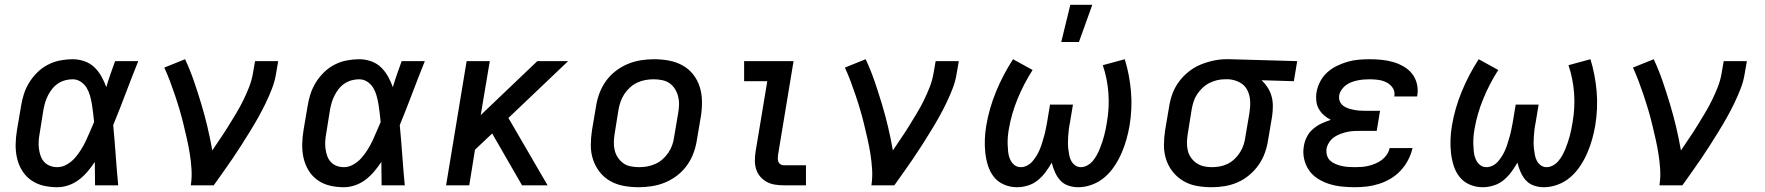

<svg xmlns="http://www.w3.org/2000/svg" viewBox="-20 -776 7390 804"><path d="M220 8Q190 8 162 1.5Q134 -5 111 -21Q88 -37 73 -61Q58 -85 51.5 -113Q45 -141 45.5 -171Q46 -201 51 -231L68 -331Q72 -357 80 -382Q88 -407 102.5 -430.5Q117 -454 137 -473.5Q157 -493 181.5 -505.5Q206 -518 232.5 -523Q259 -528 284 -528Q310 -528 334 -519.5Q358 -511 375.5 -494Q393 -477 405 -455.5Q417 -434 425 -411Q433 -438 442.5 -465.5Q452 -493 462 -520H559Q532 -453 506.5 -385.5Q481 -318 454 -252Q460 -189 464.5 -126Q469 -63 475 0H378Q378 -24 377.5 -48.5Q377 -73 377 -98Q363 -77 346.5 -57.5Q330 -38 310 -23Q290 -8 266.5 0Q243 8 220 8ZM220 -76Q240 -76 259.5 -87Q279 -98 293.5 -114.5Q308 -131 319.5 -149.5Q331 -168 340 -187Q349 -206 357 -225.5Q365 -245 374 -265Q372 -284 370 -302.5Q368 -321 365 -339Q362 -357 357 -375Q352 -393 343 -408Q334 -423 318.5 -433.5Q303 -444 284 -444Q269 -444 253.5 -440Q238 -436 224 -427Q210 -418 199.5 -405Q189 -392 181.5 -377.5Q174 -363 169.5 -348Q165 -333 162 -317L146 -217Q143 -201 142 -185Q141 -169 143 -153.5Q145 -138 150 -123.5Q155 -109 165 -98Q175 -87 189.5 -81.5Q204 -76 220 -76Z M779 0Q784 -33 782 -66Q780 -99 775 -130.5Q770 -162 763 -193Q756 -224 748.5 -255Q741 -286 732 -316.5Q723 -347 713 -376.5Q703 -406 692 -435.5Q681 -465 668 -493L755 -528Q776 -483 792 -436.5Q808 -390 822.5 -342Q837 -294 848.5 -245.5Q860 -197 869 -146Q886 -172 903.5 -197.5Q921 -223 937 -249Q953 -275 969 -301.5Q985 -328 998.5 -355.5Q1012 -383 1023 -411Q1034 -439 1039 -468L1048 -520H1145L1136 -468Q1131 -436 1119 -405Q1107 -374 1092.5 -344Q1078 -314 1061.5 -284.5Q1045 -255 1027 -226Q1009 -197 991 -168.5Q973 -140 953.5 -111.5Q934 -83 914.5 -55.5Q895 -28 875 0Z M1420 8Q1390 8 1362 1.5Q1334 -5 1311 -21Q1288 -37 1273 -61Q1258 -85 1251.5 -113Q1245 -141 1245.5 -171Q1246 -201 1251 -231L1268 -331Q1272 -357 1280 -382Q1288 -407 1302.5 -430.5Q1317 -454 1337 -473.5Q1357 -493 1381.5 -505.5Q1406 -518 1432.5 -523Q1459 -528 1484 -528Q1510 -528 1534 -519.5Q1558 -511 1575.5 -494Q1593 -477 1605 -455.5Q1617 -434 1625 -411Q1633 -438 1642.5 -465.5Q1652 -493 1662 -520H1759Q1732 -453 1706.5 -385.5Q1681 -318 1654 -252Q1660 -189 1664.5 -126Q1669 -63 1675 0H1578Q1578 -24 1577.5 -48.5Q1577 -73 1577 -98Q1563 -77 1546.5 -57.5Q1530 -38 1510 -23Q1490 -8 1466.5 0Q1443 8 1420 8ZM1420 -76Q1440 -76 1459.5 -87Q1479 -98 1493.5 -114.5Q1508 -131 1519.5 -149.5Q1531 -168 1540 -187Q1549 -206 1557 -225.5Q1565 -245 1574 -265Q1572 -284 1570 -302.5Q1568 -321 1565 -339Q1562 -357 1557 -375Q1552 -393 1543 -408Q1534 -423 1518.5 -433.5Q1503 -444 1484 -444Q1469 -444 1453.5 -440Q1438 -436 1424 -427Q1410 -418 1399.5 -405Q1389 -392 1381.5 -377.5Q1374 -363 1369.5 -348Q1365 -333 1362 -317L1346 -217Q1343 -201 1342 -185Q1341 -169 1343 -153.5Q1345 -138 1350 -123.5Q1355 -109 1365 -98Q1375 -87 1389.5 -81.5Q1404 -76 1420 -76Z M2166 0 2041 -217 1969 -149 1945 0H1848L1934 -520H2031L1993 -294L2230 -520H2359L2109 -282L2273 0Z M2655 8Q2623 8 2592.5 2.5Q2562 -3 2536 -17.5Q2510 -32 2491.5 -55.5Q2473 -79 2463.5 -107.5Q2454 -136 2454 -167.5Q2454 -199 2459 -231L2476 -331Q2480 -358 2490 -385Q2500 -412 2517 -436Q2534 -460 2558 -478.5Q2582 -497 2608.5 -508Q2635 -519 2663 -523.5Q2691 -528 2718 -528Q2750 -528 2780.5 -522.5Q2811 -517 2837.5 -502.5Q2864 -488 2882.5 -464.5Q2901 -441 2910 -412.5Q2919 -384 2919.5 -352.5Q2920 -321 2915 -289L2898 -189Q2894 -162 2884 -135Q2874 -108 2857 -84Q2840 -60 2816 -41.5Q2792 -23 2765.5 -12Q2739 -1 2710.5 3.5Q2682 8 2655 8ZM2656 -76Q2673 -76 2690 -79Q2707 -82 2724 -89.5Q2741 -97 2755 -109.5Q2769 -122 2779 -137Q2789 -152 2795 -169Q2801 -186 2803 -203L2820 -303Q2823 -321 2823.5 -338.5Q2824 -356 2819.5 -373Q2815 -390 2806 -404Q2797 -418 2783.5 -427.5Q2770 -437 2752.5 -440.5Q2735 -444 2717 -444Q2700 -444 2683 -441Q2666 -438 2649.5 -430.5Q2633 -423 2619 -410.5Q2605 -398 2595 -383Q2585 -368 2579 -351Q2573 -334 2570 -317L2554 -217Q2551 -199 2550.5 -181.5Q2550 -164 2554 -147Q2558 -130 2567.5 -116Q2577 -102 2590 -92.5Q2603 -83 2620.5 -79.5Q2638 -76 2656 -76Z M3262 0Q3243 0 3224.5 -3Q3206 -6 3190.5 -14.5Q3175 -23 3163.5 -36.5Q3152 -50 3146.5 -67Q3141 -84 3141 -103Q3141 -122 3144 -141L3193 -436H3096V-520H3303L3238 -127Q3237 -120 3237 -112.5Q3237 -105 3239.5 -98.5Q3242 -92 3248 -88Q3254 -84 3262 -84H3355V0Z M3629 0Q3634 -33 3632 -66Q3630 -99 3625 -130.5Q3620 -162 3613 -193Q3606 -224 3598.5 -255Q3591 -286 3582 -316.5Q3573 -347 3563 -376.5Q3553 -406 3542 -435.5Q3531 -465 3518 -493L3605 -528Q3626 -483 3642 -436.5Q3658 -390 3672.5 -342Q3687 -294 3698.5 -245.5Q3710 -197 3719 -146Q3736 -172 3753.5 -197.5Q3771 -223 3787 -249Q3803 -275 3819 -301.5Q3835 -328 3848.5 -355.5Q3862 -383 3873 -411Q3884 -439 3889 -468L3898 -520H3995L3986 -468Q3981 -436 3969 -405Q3957 -374 3942.5 -344Q3928 -314 3911.5 -284.5Q3895 -255 3877 -226Q3859 -197 3841 -168.5Q3823 -140 3803.5 -111.5Q3784 -83 3764.5 -55.5Q3745 -28 3725 0Z M4495 8Q4473 8 4453 1Q4433 -6 4419.5 -21Q4406 -36 4397.5 -55.5Q4389 -75 4384 -95Q4373 -75 4358.5 -55.5Q4344 -36 4325.5 -21Q4307 -6 4284 1Q4261 8 4239 8Q4210 8 4184.5 -3Q4159 -14 4142.5 -34.5Q4126 -55 4117.5 -81.5Q4109 -108 4106 -136Q4103 -164 4104 -192.5Q4105 -221 4110 -250Q4122 -322 4151 -392.5Q4180 -463 4222 -528L4304 -483Q4267 -425 4241.5 -363Q4216 -301 4205 -238Q4202 -222 4200.5 -205.5Q4199 -189 4199.5 -173Q4200 -157 4201.5 -141Q4203 -125 4209 -110.5Q4215 -96 4226.5 -86Q4238 -76 4255 -76Q4268 -76 4281.5 -83Q4295 -90 4304.5 -101.5Q4314 -113 4321.5 -125.5Q4329 -138 4334.5 -151.5Q4340 -165 4344 -178.5Q4348 -192 4352 -205.5Q4356 -219 4358.5 -232.5Q4361 -246 4364 -260L4377 -338H4473L4460 -260Q4457 -246 4455.5 -232.5Q4454 -219 4453 -205.5Q4452 -192 4452 -178.5Q4452 -165 4453.5 -152Q4455 -139 4457.5 -126Q4460 -113 4466 -102Q4472 -91 4482.5 -83.5Q4493 -76 4506 -76Q4520 -76 4533.5 -83.5Q4547 -91 4556.5 -102.5Q4566 -114 4573 -127Q4580 -140 4585.5 -153.5Q4591 -167 4595.5 -180.5Q4600 -194 4603.5 -207.5Q4607 -221 4610 -235Q4613 -249 4615 -263Q4626 -325 4621.5 -386Q4617 -447 4598 -503L4690 -528Q4710 -463 4716 -392.5Q4722 -322 4710 -250Q4705 -221 4697 -192.5Q4689 -164 4677 -136Q4665 -108 4647.5 -81.5Q4630 -55 4606.5 -34.5Q4583 -14 4553.5 -3Q4524 8 4495 8ZM4424 -600 4462 -756H4554L4498 -600Z M5054 8Q5022 8 4991.5 2.5Q4961 -3 4935.5 -18Q4910 -33 4891.5 -56Q4873 -79 4863.5 -107.5Q4854 -136 4854 -167.5Q4854 -199 4859 -231L4876 -331Q4880 -358 4890 -384.5Q4900 -411 4917 -434Q4934 -457 4957 -475.5Q4980 -494 5006.5 -505Q5033 -516 5060.5 -522Q5088 -528 5115 -528H5131L5412 -520L5398 -436L5263 -440Q5277 -427 5288 -410Q5299 -393 5304.5 -373.5Q5310 -354 5310 -332.5Q5310 -311 5307 -289L5290 -189Q5286 -162 5276.5 -135.5Q5267 -109 5250.5 -85.5Q5234 -62 5211.5 -43Q5189 -24 5162.5 -12.5Q5136 -1 5108.5 3.5Q5081 8 5054 8ZM5055 -76Q5071 -76 5088 -79Q5105 -82 5121 -90Q5137 -98 5150 -110.5Q5163 -123 5172.5 -138Q5182 -153 5187.5 -169.5Q5193 -186 5195 -203L5212 -303Q5216 -328 5215 -352.5Q5214 -377 5203.5 -398Q5193 -419 5172 -430.5Q5151 -442 5126 -444H5108Q5092 -444 5075.5 -440Q5059 -436 5043.5 -428Q5028 -420 5015 -407.5Q5002 -395 4992.5 -380.5Q4983 -366 4978 -350Q4973 -334 4970 -317L4954 -217Q4951 -199 4950.5 -181.5Q4950 -164 4953.5 -147.5Q4957 -131 4966.5 -117Q4976 -103 4989.5 -93.5Q5003 -84 5019.5 -80Q5036 -76 5054 -76Z M5653 8Q5625 8 5597.5 5Q5570 2 5545 -6Q5520 -14 5498 -28Q5476 -42 5461.5 -63Q5447 -84 5441 -110.5Q5435 -137 5440 -165Q5443 -184 5452.5 -203Q5462 -222 5478.5 -236Q5495 -250 5514 -259Q5533 -268 5553 -274Q5537 -282 5524 -293.5Q5511 -305 5502.5 -320Q5494 -335 5492 -353.5Q5490 -372 5493 -390Q5497 -413 5508.5 -435Q5520 -457 5538.5 -473.5Q5557 -490 5579 -500.5Q5601 -511 5623.5 -517.5Q5646 -524 5669.5 -526Q5693 -528 5715 -528Q5741 -528 5765.5 -525.5Q5790 -523 5813 -516.5Q5836 -510 5857 -498Q5878 -486 5892.5 -468Q5907 -450 5913 -426Q5919 -402 5915 -377L5914 -372H5818L5819 -374Q5822 -393 5812 -408Q5802 -423 5786 -431Q5770 -439 5752 -441.5Q5734 -444 5715 -444Q5703 -444 5690.5 -443Q5678 -442 5665.5 -439.5Q5653 -437 5640.5 -432.5Q5628 -428 5617 -420Q5606 -412 5598 -400.5Q5590 -389 5588 -377Q5586 -364 5590 -353Q5594 -342 5603 -334.5Q5612 -327 5623.5 -323Q5635 -319 5647 -316.5Q5659 -314 5671 -313Q5683 -312 5695 -312H5759L5745 -228H5681Q5667 -228 5652.5 -227.5Q5638 -227 5623.5 -224Q5609 -221 5595 -216Q5581 -211 5568 -202.5Q5555 -194 5546.5 -181Q5538 -168 5535 -154Q5533 -140 5536.5 -126.5Q5540 -113 5549.5 -104Q5559 -95 5572 -89.5Q5585 -84 5598 -81Q5611 -78 5625 -77Q5639 -76 5653 -76Q5667 -76 5681.5 -77Q5696 -78 5710.5 -81.5Q5725 -85 5739.5 -91Q5754 -97 5766 -106Q5778 -115 5787 -128Q5796 -141 5799 -156H5895Q5889 -130 5876.5 -106Q5864 -82 5845.5 -62Q5827 -42 5803.5 -28Q5780 -14 5754.5 -6Q5729 2 5703.5 5Q5678 8 5653 8Z M6445 8Q6423 8 6403 1Q6383 -6 6369.5 -21Q6356 -36 6347.5 -55.5Q6339 -75 6334 -95Q6323 -75 6308.5 -55.5Q6294 -36 6275.5 -21Q6257 -6 6234 1Q6211 8 6189 8Q6160 8 6134.5 -3Q6109 -14 6092.5 -34.5Q6076 -55 6067.5 -81.5Q6059 -108 6056 -136Q6053 -164 6054 -192.5Q6055 -221 6060 -250Q6072 -322 6101 -392.5Q6130 -463 6172 -528L6254 -483Q6217 -425 6191.5 -363Q6166 -301 6155 -238Q6152 -222 6150.5 -205.5Q6149 -189 6149.5 -173Q6150 -157 6151.5 -141Q6153 -125 6159 -110.5Q6165 -96 6176.5 -86Q6188 -76 6205 -76Q6218 -76 6231.5 -83Q6245 -90 6254.5 -101.5Q6264 -113 6271.5 -125.5Q6279 -138 6284.5 -151.5Q6290 -165 6294 -178.5Q6298 -192 6302 -205.5Q6306 -219 6308.5 -232.5Q6311 -246 6314 -260L6327 -338H6423L6410 -260Q6407 -246 6405.5 -232.5Q6404 -219 6403 -205.5Q6402 -192 6402 -178.5Q6402 -165 6403.5 -152Q6405 -139 6407.5 -126Q6410 -113 6416 -102Q6422 -91 6432.5 -83.5Q6443 -76 6456 -76Q6470 -76 6483.5 -83.5Q6497 -91 6506.5 -102.5Q6516 -114 6523 -127Q6530 -140 6535.5 -153.5Q6541 -167 6545.5 -180.5Q6550 -194 6553.5 -207.5Q6557 -221 6560 -235Q6563 -249 6565 -263Q6576 -325 6571.5 -386Q6567 -447 6548 -503L6640 -528Q6660 -463 6666 -392.5Q6672 -322 6660 -250Q6655 -221 6647 -192.5Q6639 -164 6627 -136Q6615 -108 6597.5 -81.5Q6580 -55 6556.5 -34.5Q6533 -14 6503.5 -3Q6474 8 6445 8Z M6929 0Q6934 -33 6932 -66Q6930 -99 6925 -130.5Q6920 -162 6913 -193Q6906 -224 6898.5 -255Q6891 -286 6882 -316.5Q6873 -347 6863 -376.5Q6853 -406 6842 -435.5Q6831 -465 6818 -493L6905 -528Q6926 -483 6942 -436.5Q6958 -390 6972.5 -342Q6987 -294 6998.5 -245.5Q7010 -197 7019 -146Q7036 -172 7053.5 -197.5Q7071 -223 7087 -249Q7103 -275 7119 -301.5Q7135 -328 7148.5 -355.5Q7162 -383 7173 -411Q7184 -439 7189 -468L7198 -520H7295L7286 -468Q7281 -436 7269 -405Q7257 -374 7242.5 -344Q7228 -314 7211.5 -284.5Q7195 -255 7177 -226Q7159 -197 7141 -168.5Q7123 -140 7103.5 -111.5Q7084 -83 7064.5 -55.5Q7045 -28 7025 0Z"/></svg>

Font: Iosevka Custom Medium Oblique
Style: Regular
Weight: 500
Italic angle: -9°
Designer: Belleve Invis
Foundry: Belleve Invis
Version: Version 27.0.1